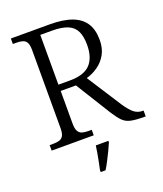

<svg xmlns="http://www.w3.org/2000/svg" viewBox="-166 -821 973 1149"><g transform="rotate(-20 320.5 -246.5)"><path d="M42 0V-35H65Q88 -35 104.5 -40Q121 -45 129.5 -61Q138 -77 138 -109V-605Q138 -638 129.5 -653.5Q121 -669 104.5 -674Q88 -679 65 -679H42V-714H289Q375 -714 430 -693.5Q485 -673 512 -631.5Q539 -590 539 -525Q539 -470 517 -432Q495 -394 461 -370.5Q427 -347 388 -336L529 -117Q557 -75 580.5 -56Q604 -37 636 -37H641V0H631Q576 0 546 -7Q516 -14 496.5 -33.5Q477 -53 453 -90L312 -317H215V-109Q215 -77 224 -61Q233 -45 249 -40Q265 -35 288 -35H310V0ZM289 -357Q378 -357 418 -399Q458 -441 458 -523Q458 -575 442.5 -608.5Q427 -642 390 -658Q353 -674 289 -674H215V-357ZM274 208Q279 185 284 160Q289 135 293.5 109.5Q298 84 301 61H381V71Q372 92 359 119Q346 146 332 173Q318 200 305 221H274Z"/></g></svg>

Font: Noto Serif Tibetan Light
Style: Regular
Weight: 300
Version: Version 2.103